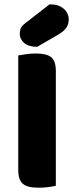

<svg xmlns="http://www.w3.org/2000/svg" viewBox="-20 -866 345 894"><path d="M65 -442H240V-1Q229 2 206 5Q183 8 159 8Q107 8 86 -10.5Q65 -29 65 -75ZM240 -211H65V-608Q77 -610 100.5 -613.5Q124 -617 146 -617Q196 -617 218 -600Q240 -583 240 -534ZM95 -756 211 -846Q253 -846 276.5 -825.5Q300 -805 300 -775Q300 -756 290.5 -739.5Q281 -723 253 -706L153 -648Q113 -648 92.5 -666Q72 -684 72 -708Q72 -720 75.5 -731.5Q79 -743 95 -756Z"/></svg>

Font: Baloo Bhaijaan 2 ExtraBold
Style: Regular
Weight: 800
Designer: Sanskriti Dholi, Noopur Datye and Ek Type
Foundry: Ek Type
Version: Version 1.701